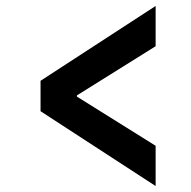

<svg xmlns="http://www.w3.org/2000/svg" viewBox="-20 -654 640 644"><path d="M502 -30 116 -281V-383L502 -634V-499L238 -334V-330L502 -165Z"/></svg>

Font: Source Code Pro ExtraLight ExtraBold
Style: Italic
Weight: 800
Italic angle: -11°
Monospace: yes
Version: Version 1.016;hotconv 1.0.116;makeotfexe 2.5.65601